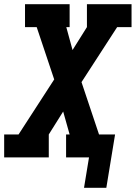

<svg xmlns="http://www.w3.org/2000/svg" viewBox="-21 -755 651 921"><path d="M382 146 406 0H296V-110H313L282 -220L213 -110V0H-1V-110H68L239 -374L155 -625H99V-735H313V-625H297L327 -515L396 -625V-735H610V-625H541L370 -361L454 -110H531L489 146Z"/></svg>

Font: Iosevka Etoile XBdObl
Style: Regular
Weight: 800
Italic angle: -9°
Designer: Belleve Invis
Foundry: Belleve Invis
Version: Version 15.5.2; ttfautohint (v1.8.4)